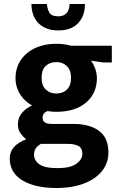

<svg xmlns="http://www.w3.org/2000/svg" viewBox="-20 -707 612 965"><path d="M58 -315Q58 -354 73.5 -386Q89 -418 116.5 -440.5Q144 -463 181.5 -475Q219 -487 264 -487Q281 -487 301 -484.5Q321 -482 338 -477H542V-393H499L437 -402Q450 -386 458.5 -362Q467 -338 467 -314Q467 -238 412.5 -191.5Q358 -145 263 -145Q238 -145 219 -149Q194 -139 194 -116Q194 -100 205 -92Q216 -84 244 -84H351Q430 -84 477.5 -49.5Q525 -15 525 61Q525 100 506.5 132.5Q488 165 454 188.5Q420 212 372 225Q324 238 265 238Q156 238 92.5 199.5Q29 161 29 89Q29 56 51 31.5Q73 7 112 -7Q98 -17 84 -35.5Q70 -54 70 -82Q70 -115 90 -139Q110 -163 141 -177Q126 -185 111.5 -197.5Q97 -210 85 -227Q73 -244 65.5 -266Q58 -288 58 -315ZM186 16Q171 24 161 37Q151 50 151 70Q151 99 177.5 118.5Q204 138 269 138Q334 138 364 116Q394 94 394 66Q394 38 375 27Q356 16 316 16ZM337 -316Q337 -355 316 -375Q295 -395 263 -395Q230 -395 209.5 -375Q189 -355 189 -317Q189 -277 210 -257Q231 -237 263 -237Q296 -237 316.5 -257Q337 -277 337 -316ZM216 -687Q218 -658 229.5 -641.5Q241 -625 273 -625Q327 -625 330 -687H407Q407 -627 372.5 -590.5Q338 -554 273 -554Q237 -554 211.5 -565Q186 -576 169.5 -594.5Q153 -613 145.5 -637Q138 -661 138 -687Z"/></svg>

Font: Mukta Malar
Style: Bold
Weight: 700
Designer: Aadarsh Rajan, Girish Dalvi, Yashodeep Gholap
Foundry: Ek Type
Version: Version 2.538;PS 1.000;hotconv 16.6.51;makeotf.lib2.5.65220;